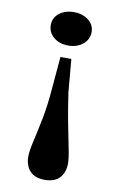

<svg xmlns="http://www.w3.org/2000/svg" viewBox="-87 -762 536 866"><g transform="rotate(10 181.0 -329.0)"><path d="M205 -503 218 -353Q229 -277 241 -214.5Q253 -152 262.5 -106.5Q272 -61 272 -34Q272 -12 263 9Q254 30 234 42.5Q214 55 181 55Q148 55 128 42.5Q108 30 99 9Q90 -12 90 -34Q90 -61 100.5 -106Q111 -151 123.5 -213.5Q136 -276 142 -353L155 -503ZM181 -560Q140 -560 113.5 -582Q87 -604 87 -638Q87 -671 113.5 -692Q140 -713 181 -713Q220 -713 247 -692Q274 -671 274 -638Q274 -604 247 -582Q220 -560 181 -560Z"/></g></svg>

Font: BioRhyme ExtraBold
Style: Bold
Weight: 700
Version: Version 1.600;gftools[0.9.33]